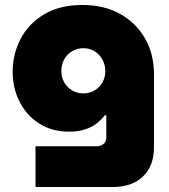

<svg xmlns="http://www.w3.org/2000/svg" viewBox="-20 -550 681 773"><path d="M123 203V39H368Q386 39 397 29.5Q408 20 408 4V-86H402Q389 -69 369.5 -53.5Q350 -38 322.5 -29Q295 -20 257 -20Q189 -20 138 -52.5Q87 -85 59 -140Q31 -195 31 -261Q31 -332 63 -393.5Q95 -455 158 -492.5Q221 -530 312 -530Q398 -530 462.5 -494.5Q527 -459 563.5 -396Q600 -333 600 -250V43Q600 117 556 160Q512 203 433 203ZM316 -174Q341 -174 361 -186Q381 -198 392.5 -218.5Q404 -239 404 -263Q404 -289 392.5 -310Q381 -331 361 -343.5Q341 -356 316 -356Q291 -356 270.5 -344Q250 -332 238.5 -311Q227 -290 227 -264Q227 -239 238.5 -218.5Q250 -198 270.5 -186Q291 -174 316 -174Z"/></svg>

Font: MuseoModerno Thin Black
Style: Regular
Weight: 900
Version: Version 1.002